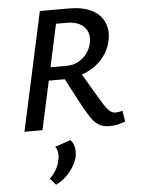

<svg xmlns="http://www.w3.org/2000/svg" viewBox="-62 -706 778 1062"><g transform="rotate(-5 326.5 -175.5)"><path d="M57 0 200 -658H364Q424 -658 467 -642Q510 -626 534.5 -597.5Q559 -569 566 -532Q573 -495 562 -452Q550 -407 523.5 -373Q497 -339 460.5 -316Q424 -293 382 -281.5Q340 -270 295 -270H154L170 -343H321Q359 -343 388 -359.5Q417 -376 435.5 -402Q454 -428 460 -457Q471 -511 440 -545.5Q409 -580 341 -580H283L157 0ZM528 10Q492 10 468 -5.5Q444 -21 426 -48.5Q408 -76 387 -113L291 -295L379 -325L486 -144Q503 -115 516.5 -96.5Q530 -78 542.5 -70Q555 -62 568 -62Q575 -62 585.5 -63.5Q596 -65 607 -69L617 -8Q589 3 567.5 6.5Q546 10 528 10ZM206 307 174 271Q195 251 210 225.5Q225 200 230 172Q235 149 232 129Q229 109 219 98L306 68Q322 84 327 108.5Q332 133 327 162Q321 188 304 216.5Q287 245 262 268.5Q237 292 206 307Z"/></g></svg>

Font: Ysabeau SemiBold
Style: Italic
Weight: 600
Italic angle: -12°
Designer: Christian Thalmann (Catharsis Fonts)
Version: Version 2.002